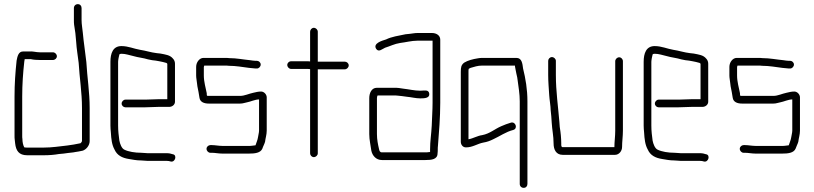

<svg xmlns="http://www.w3.org/2000/svg" viewBox="-20 -747 3923 925"><path d="M235 -495H172C153 -495 137 -501 120 -499H91C69 -499 64 -476 60 -455C54 -398 50 -344 50 -282V-93C50 -86 50 -80 51 -74L53 -56C57 -21 71 1 111 1H191C217 1 242 -1 264 -5L286 -7C295 -8 302 -9 308 -10L326 -12C339 -13 346 -16 358 -17L378 -21C395 -26 412 -46 412 -67V-226C412 -304 400 -375 396 -448C391 -495 383 -543 379 -589C377 -612 373 -628 373 -651V-708C373 -719 366 -727 355 -727C344 -727 336 -719 336 -708V-652C336 -643 336 -635 337 -628C342 -601 345 -574 347 -545C349 -510 355 -479 359 -444C363 -372 375 -303 375 -226V-67C375 -65 370 -58 368 -57C347 -52 325 -49 304 -46C267 -42 231 -36 191 -36H111C106 -36 102 -36 98 -37H97C91 -47 88 -64 88 -77C87 -82 87 -88 87 -93V-282C87 -341 91 -396 97 -450L99 -462H129C141 -459 158 -458 172 -458H235C245 -458 254 -466 254 -476C254 -486 245 -495 235 -495Z M660 -11C631 -11 599 -16 579 -26C566 -32 558 -54 555 -70C552 -93 549 -115 549 -142V-449C549 -457 553 -478 555 -484C555 -487 562 -488 565 -488C586 -488 603 -481 622 -477C645 -470 671 -468 693 -461L713 -457C718 -456 724 -456 730 -455L747 -452C756 -451 773 -446 781 -444C782 -444 786 -441 786 -439V-269H741C728 -269 694 -267 679 -267H584C575 -267 566 -258 566 -248C566 -238 575 -230 584 -230H679C693 -230 728 -232 741 -232H795C809 -232 823 -242 823 -257V-440C823 -449 820 -458 813 -465C799 -482 778 -484 753 -489L735 -491C708 -494 682 -503 655 -507C625 -512 598 -525 565 -525C524 -525 512 -490 512 -449V-142C512 -131 513 -120 514 -110C516 -76 519 -49 532 -26C544 1 568 14 601 19C620 22 637 26 660 26C671 26 679 28 690 28H782C791 28 796 29 802 31C824 37 835 -1 812 -4C804 -7 794 -9 782 -9H690C680 -9 671 -11 660 -11Z M925 -425V-383C925 -371 928 -359 929 -347L931 -331C935 -314 938 -294 941 -276C944 -256 962 -248 986 -248H1137C1151 -248 1158 -252 1170 -254C1187 -257 1209 -268 1228 -268V-118C1228 -107 1224 -96 1223 -86C1221 -72 1215 -60 1211 -47L1195 -45C1190 -44 1184 -44 1178 -44H1052C1035 -44 1015 -48 1000 -48H994C984 -48 975 -40 975 -30C975 -20 984 -11 993 -11H999C1016 -11 1033 -7 1052 -7H1178C1208 -7 1235 -10 1244 -31C1247 -41 1254 -53 1257 -64C1259 -82 1265 -98 1265 -118V-278C1265 -292 1252 -306 1238 -306C1224 -306 1213 -303 1200 -300C1180 -296 1158 -285 1137 -285H986C983 -285 980 -285 977 -286C976 -290 976 -294 976 -298C971 -324 962 -353 962 -383V-424C962 -425 963 -428 964 -431H1063C1070 -431 1076 -431 1083 -430C1116 -430 1149 -424 1180 -420C1189 -420 1203 -417 1211 -417H1218C1227 -417 1236 -426 1236 -436C1236 -446 1227 -454 1218 -454H1211C1203 -454 1193 -456 1185 -457C1152 -460 1120 -467 1084 -467C1077 -468 1071 -468 1064 -468H960C941 -468 925 -447 925 -425Z M1474 -594V-451C1467 -452 1461 -452 1454 -452H1382C1373 -452 1364 -444 1364 -434C1364 -424 1373 -415 1382 -415H1454C1460 -415 1467 -415 1474 -414V-8C1474 1 1482 10 1492 10C1502 10 1511 1 1511 -8V-413H1641C1651 -413 1660 -422 1660 -432C1660 -442 1651 -450 1641 -450H1511V-594C1511 -604 1502 -613 1492 -613C1482 -613 1474 -604 1474 -594Z M1759 -274V-101C1759 -72 1766 -46 1769 -21C1774 3 1792 24 1820 24H2030C2059 24 2088 21 2088 -8C2089 -15 2089 -21 2089 -27C2089 -32 2089 -39 2090 -46C2095 -110 2101 -181 2101 -252V-556C2101 -576 2083 -588 2061 -588H1991C1977 -588 1966 -585 1954 -584L1934 -582C1900 -575 1866 -570 1840 -557C1820 -551 1776 -538 1792 -512C1804 -493 1823 -512 1835 -517C1858 -524 1881 -536 1908 -540C1934 -543 1963 -551 1991 -551H2064V-252C2064 -217 2061 -176 2060 -142C2058 -100 2052 -68 2052 -27V-15C2049 -14 2046 -14 2044 -14C2040 -13 2035 -13 2030 -13H1820C1810 -13 1808 -20 1806 -29C1801 -51 1796 -74 1796 -101V-274C1796 -279 1797 -283 1799 -287H1881C1886 -287 1892 -287 1898 -286L1917 -284C1924 -283 1931 -282 1939 -281C1962 -279 1982 -273 2006 -273C2027 -273 2051 -275 2048 -296C2045 -317 2024 -310 2005 -310C1977 -310 1950 -317 1922 -320L1902 -323C1895 -324 1888 -324 1881 -324H1795C1771 -324 1759 -300 1759 -274Z M2521 139V-259C2521 -316 2512 -369 2500 -417C2497 -441 2494 -468 2468 -468H2302C2295 -468 2288 -467 2282 -466C2257 -462 2234 -456 2216 -445C2202 -434 2200 -423 2200 -401V-64C2200 -50 2210 -36 2226 -37C2257 -37 2281 -55 2308 -60C2327 -63 2342 -69 2356 -76C2387 -90 2417 -112 2453 -121C2476 -128 2464 -163 2441 -156C2424 -151 2411 -146 2395 -139C2364 -126 2340 -103 2303 -96C2280 -93 2260 -80 2237 -76V-401C2237 -406 2237 -411 2238 -415C2241 -417 2244 -419 2247 -420C2264 -425 2282 -431 2302 -431H2461V-427C2462 -422 2463 -417 2464 -411L2468 -391C2471 -378 2473 -371 2474 -359C2478 -329 2484 -294 2484 -259V139C2484 150 2492 158 2503 158C2514 158 2521 150 2521 139Z M2621 -454V-386C2621 -354 2624 -320 2626 -288C2627 -269 2633 -235 2633 -216C2634 -207 2635 -197 2636 -186L2638 -156C2640 -121 2647 -92 2647 -56C2647 -25 2660 -1 2691 -1H2943C2962 -1 2977 -19 2977 -39C2977 -65 2981 -90 2981 -117V-452C2981 -462 2973 -471 2963 -471C2953 -471 2944 -462 2944 -452V-117C2944 -90 2940 -63 2940 -39V-38H2691C2683 -38 2684 -47 2684 -56C2684 -71 2683 -81 2682 -95L2680 -113C2677 -128 2676 -142 2675 -159C2669 -233 2658 -307 2658 -386V-454C2658 -463 2649 -472 2639 -472C2629 -472 2621 -463 2621 -454Z M3229 -11C3200 -11 3168 -16 3148 -26C3135 -32 3127 -54 3124 -70C3121 -93 3118 -115 3118 -142V-449C3118 -457 3122 -478 3124 -484C3124 -487 3131 -488 3134 -488C3155 -488 3172 -481 3191 -477C3214 -470 3240 -468 3262 -461L3282 -457C3287 -456 3293 -456 3299 -455L3316 -452C3325 -451 3342 -446 3350 -444C3351 -444 3355 -441 3355 -439V-269H3310C3297 -269 3263 -267 3248 -267H3153C3144 -267 3135 -258 3135 -248C3135 -238 3144 -230 3153 -230H3248C3262 -230 3297 -232 3310 -232H3364C3378 -232 3392 -242 3392 -257V-440C3392 -449 3389 -458 3382 -465C3368 -482 3347 -484 3322 -489L3304 -491C3277 -494 3251 -503 3224 -507C3194 -512 3167 -525 3134 -525C3093 -525 3081 -490 3081 -449V-142C3081 -131 3082 -120 3083 -110C3085 -76 3088 -49 3101 -26C3113 1 3137 14 3170 19C3189 22 3206 26 3229 26C3240 26 3248 28 3259 28H3351C3360 28 3365 29 3371 31C3393 37 3404 -1 3381 -4C3373 -7 3363 -9 3351 -9H3259C3249 -9 3240 -11 3229 -11Z M3494 -425V-383C3494 -371 3497 -359 3498 -347L3500 -331C3504 -314 3507 -294 3510 -276C3513 -256 3531 -248 3555 -248H3706C3720 -248 3727 -252 3739 -254C3756 -257 3778 -268 3797 -268V-118C3797 -107 3793 -96 3792 -86C3790 -72 3784 -60 3780 -47L3764 -45C3759 -44 3753 -44 3747 -44H3621C3604 -44 3584 -48 3569 -48H3563C3553 -48 3544 -40 3544 -30C3544 -20 3553 -11 3562 -11H3568C3585 -11 3602 -7 3621 -7H3747C3777 -7 3804 -10 3813 -31C3816 -41 3823 -53 3826 -64C3828 -82 3834 -98 3834 -118V-278C3834 -292 3821 -306 3807 -306C3793 -306 3782 -303 3769 -300C3749 -296 3727 -285 3706 -285H3555C3552 -285 3549 -285 3546 -286C3545 -290 3545 -294 3545 -298C3540 -324 3531 -353 3531 -383V-424C3531 -425 3532 -428 3533 -431H3632C3639 -431 3645 -431 3652 -430C3685 -430 3718 -424 3749 -420C3758 -420 3772 -417 3780 -417H3787C3796 -417 3805 -426 3805 -436C3805 -446 3796 -454 3787 -454H3780C3772 -454 3762 -456 3754 -457C3721 -460 3689 -467 3653 -467C3646 -468 3640 -468 3633 -468H3529C3510 -468 3494 -447 3494 -425Z"/></svg>

Font: Electronic
Style: SeLt
Weight: 300
Version: Version 1.011